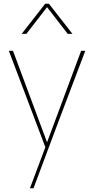

<svg xmlns="http://www.w3.org/2000/svg" viewBox="-20 -800 500 1020"><path d="M158 200H139L221 -18L27 -530H49L230 -44L411 -530H433Q294 -165 158 200ZM365 -620H340L230 -762L120 -620H95L220 -780H240Z"/></svg>

Font: Tanohe Sans Thin
Style: Regular
Weight: 100
Designer: Village Type and Design LLC & Cristiano Sobral
Foundry: Cooper Hewitt Smithsonian Design Museum
Version: Version 1.00;September 29, 2021;FontCreator 13.0.0.2655 64-b